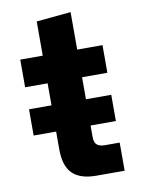

<svg xmlns="http://www.w3.org/2000/svg" viewBox="-80 -752 597 807"><g transform="rotate(-10 218.0 -348.0)"><path d="M35 -212V-324H386V-212ZM266 0Q197 0 164 -32.5Q131 -65 131 -136V-418H35V-536H131V-682L278 -696V-536H386V-418H278V-163Q278 -138 290 -129Q302 -120 323 -120H386V0Z"/></g></svg>

Font: Mona Sans ExtraLight
Style: Bold
Weight: 700
Version: Version 2.000